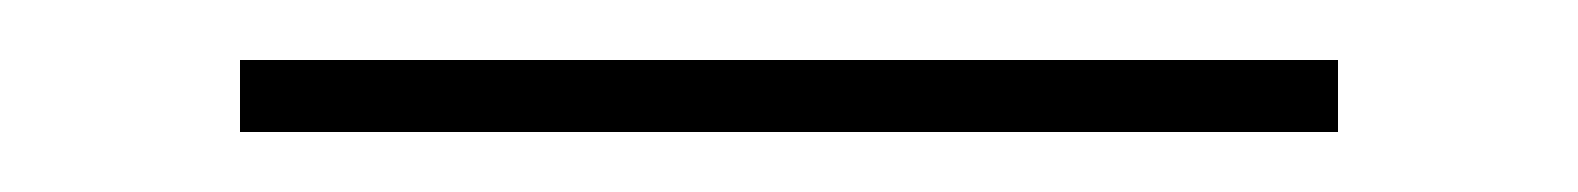

<svg xmlns="http://www.w3.org/2000/svg" viewBox="-20 -20 526 64"><path d="M60 24V0H426V24Z"/></svg>

Font: Prompt Thin
Style: Regular
Weight: 100
Designer: Katatrad Team
Foundry: CadsonDemak
Version: Version 1.030